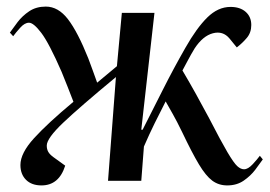

<svg xmlns="http://www.w3.org/2000/svg" viewBox="-20 -549 819 583"><path d="M409 -155H413Q442 -212 474.5 -276.5Q507 -341 543 -404Q577 -464 609.5 -496Q642 -528 680 -528Q709 -528 726 -513Q743 -498 743 -473Q743 -450 729.5 -434Q716 -418 699 -405L677 -432Q657 -456 626.5 -448Q596 -440 571 -402Q560 -384 549.5 -364Q539 -344 534 -335Q557 -296 575 -263.5Q593 -231 615 -190Q651 -120 670.5 -87Q690 -54 700.5 -44.5Q711 -35 721 -35Q733 -35 747 -50Q761 -65 769 -76L778 -65Q769 -52 755 -33.5Q741 -15 720 -0.5Q699 14 670 14Q644 14 624.5 -0.5Q605 -15 584 -50Q563 -85 533 -148Q517 -181 504.5 -203Q492 -225 483 -241Q466 -208 449.5 -174.5Q433 -141 417 -104L409 0H308L332 -315Q222 -224 172 -176.5Q122 -129 122 -107Q122 -96 126.5 -88Q131 -80 142 -72L178 -46Q159 14 106 14Q76 14 59 -3Q42 -20 42 -48Q42 -84 83.5 -129.5Q125 -175 203 -240Q194 -264 185.5 -285Q177 -306 167 -331Q129 -418 105.5 -449Q82 -480 68 -480Q55 -480 41.5 -465Q28 -450 20 -439L10 -450Q19 -463 33.5 -482Q48 -501 69 -515Q90 -529 119 -529Q157 -529 186.5 -490.5Q216 -452 248 -372Q255 -354 261.5 -335.5Q268 -317 275 -298L335 -348L350 -510H449Z"/></svg>

Font: Literata 72pt Medium
Style: Italic
Weight: 500
Italic angle: -2°
Designer: Latin by Veronika Burian and Jose Scaglione. Greek by Irene Vlachou. Cyrillic by Vera Evstafieva
Foundry: TypeTogether
Version: Version 3.002